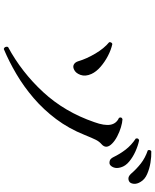

<svg xmlns="http://www.w3.org/2000/svg" viewBox="80 -928 839 1040"><g transform="rotate(90 500.0 -408.5)"><path d="M246 -9Q238 -11 235 -18Q232 -25 235 -32Q372 -106 479.5 -222.5Q587 -339 642 -499Q662 -554 656 -587Q650 -619 619 -633Q612 -647 626 -652Q645 -651 670 -643.5Q695 -636 719 -623.5Q743 -611 758 -596Q791 -564 761 -538Q747 -526 737.5 -507Q728 -488 711 -446Q677 -361 625.5 -292.5Q574 -224 511.5 -170.5Q449 -117 381 -77Q313 -37 246 -9ZM356 -389Q341 -382 329 -389Q317 -396 312 -413Q299 -457 271 -504.5Q243 -552 209 -580Q208 -586 211 -591Q214 -596 219 -597Q251 -590 283.5 -573Q316 -556 342.5 -533Q369 -510 381 -484Q396 -451 386 -424Q376 -397 356 -389ZM868 -582Q858 -580 848.5 -584Q839 -588 831 -604Q814 -639 790.5 -669.5Q767 -700 731 -724Q727 -739 741 -742Q770 -736 801 -722Q832 -708 856 -688Q880 -668 887 -643Q894 -620 887 -603Q880 -586 868 -582ZM963 -688Q954 -683 943.5 -684.5Q933 -686 921 -699Q896 -728 866 -751.5Q836 -775 795 -789Q792 -794 793.5 -800Q795 -806 800 -808Q829 -809 862 -803.5Q895 -798 923.5 -785.5Q952 -773 965 -751Q978 -731 976 -712.5Q974 -694 963 -688Z"/></g></svg>

Font: Zen Old Mincho Medium
Style: Regular
Weight: 500
Designer: Yoshimichi Ohira
Foundry: Positype
Version: Version 1.500